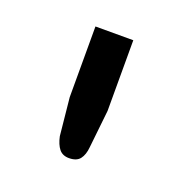

<svg xmlns="http://www.w3.org/2000/svg" viewBox="-62 -773 355 370"><g transform="rotate(20 115.0 -588.0)"><path d="M153.3 -716.3V-571.3L145 -494.1Q143.6 -478 136.7 -469.2Q129.9 -460.4 114.3 -460.4Q101.1 -460.4 94 -469.2Q86.9 -478 83.5 -494.1L75.7 -571.3V-716.3Z"/></g></svg>

Font: Kantumruy
Style: Regular
Weight: 400
Foundry: Sovichet Tep
Version: Version 1.3000